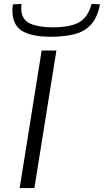

<svg xmlns="http://www.w3.org/2000/svg" viewBox="-20 -957 529 977"><path d="M80 0 192 -700H267L155 0ZM240 -770Q139 -770 91 -800.5Q43 -831 43 -904Q43 -921 46 -935L89 -937Q88 -923 88 -910Q91 -855 134.5 -836.5Q178 -818 247 -818Q337 -818 382.5 -843.5Q428 -869 446 -937L489 -935Q476 -869 444 -833Q412 -797 360.5 -783.5Q309 -770 240 -770Z"/></svg>

Font: Georama ExtraExtended Light
Style: Italic
Weight: 300
Width: 8
Italic angle: -9°
Designer: Jean-Baptiste Levee
Foundry: Production Type
Version: Version 1.000